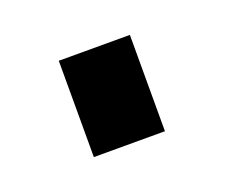

<svg xmlns="http://www.w3.org/2000/svg" viewBox="-41 -181 276 236"><g transform="rotate(-20 96.5 -63.0)"><path d="M50 0V-126H143V0Z"/></g></svg>

Font: Turret Road ExtraBold
Style: Regular
Weight: 800
Designer: Noponies
Foundry: Noponies
Version: Version 1.001; ttfautohint (v1.8)